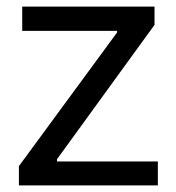

<svg xmlns="http://www.w3.org/2000/svg" viewBox="-20 -560 532 579"><path d="M37 -59 333 -462V-467H47V-540H446V-485L152 -80V-73H456V-1H37Z"/></svg>

Font: Encode Sans Normal
Style: Regular
Weight: 400
Designer: Pablo Impallari, Andres Torresi
Foundry: Pablo Impallari, Andres Torresi
Version: Version 1.000; ttfautohint (v1.00) -l 8 -r 50 -G 200 -x 14 -